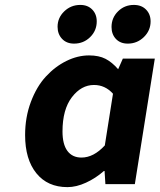

<svg xmlns="http://www.w3.org/2000/svg" viewBox="-20 -748 649 780"><path d="M280.8 -570.8Q250.5 -570.8 232.2 -590.1Q213.9 -609.4 213.9 -639.2Q213.9 -675.8 241 -701.9Q268.1 -728 306.2 -728Q336.4 -728 354.7 -709.2Q373 -690.4 373 -661.1Q373 -623.5 346.2 -597.2Q319.3 -570.8 280.8 -570.8ZM499 -570.8Q468.8 -570.8 450.9 -589.8Q433.1 -608.9 433.1 -638.2Q433.1 -675.8 459.5 -701.9Q485.8 -728 523.9 -728Q554.7 -728 573.2 -709.2Q591.8 -690.4 591.8 -661.1Q591.8 -624 564.5 -597.4Q537.1 -570.8 499 -570.8ZM253.9 12.2Q173.3 12.2 127.7 -44.2Q82 -100.6 82 -199.2Q82 -272 105.5 -334.2Q128.9 -396.5 166.3 -437Q203.6 -477.5 249.5 -500.2Q295.4 -522.9 341.8 -522.9Q381.8 -522.9 408.7 -509Q435.5 -495.1 460 -466.8L479 -509.8H608.9L527.8 0H408.2L404.8 -53.2H401.9Q368.7 -23.9 329.3 -5.9Q290 12.2 253.9 12.2ZM311 -107.9Q360.4 -107.9 405.8 -157.2L439 -367.2Q407.2 -402.8 361.8 -402.8Q310.1 -402.8 272 -353Q233.9 -303.2 233.9 -213.9Q233.9 -161.6 253.9 -134.8Q273.9 -107.9 311 -107.9Z"/></svg>

Font: Office Code Pro Bold Italic
Style: Regular
Weight: 700
Italic angle: -9°
Designer: Nathan Rutzky & Paul D. Hunt
Foundry: Adobe Systems Incorporated
Version: Version 1.004;PS 001.004;hotconv 1.0.70;makeotf.lib2.5.58329